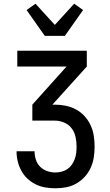

<svg xmlns="http://www.w3.org/2000/svg" viewBox="-20 -803 590 1033"><path d="M278 210Q251 210 224 205.5Q197 201 172.5 189Q148 177 128 158.5Q108 140 95 116Q82 92 75.5 65.5Q69 39 69 11H166Q166 34 173 56Q180 78 196 94Q212 110 234 117.5Q256 125 278 125Q295 125 312 120.5Q329 116 343 106.5Q357 97 366.5 83Q376 69 382 53Q388 37 390 20Q392 3 392 -14Q392 -40 386.5 -66Q381 -92 365.5 -112.5Q350 -133 325.5 -143.5Q301 -154 275 -154H154V-240L338 -445H73V-530H447V-445L262 -240H275Q305 -240 334 -234Q363 -228 389 -214Q415 -200 435 -178Q455 -156 467.5 -129Q480 -102 484.5 -72.5Q489 -43 489 -14Q489 15 484.5 44Q480 73 468 99.5Q456 126 436 148Q416 170 390.5 184.5Q365 199 336.5 204.5Q308 210 278 210ZM221 -610 123 -749 171 -783 275 -669 379 -783 427 -749 329 -610Z"/></svg>

Font: Lode Dark
Style: Bold
Weight: 700
Monospace: yes
Designer: Belleve Invis
Foundry: Belleve Invis
Version: Version 29.2.0; ttfautohint (v1.8.3)